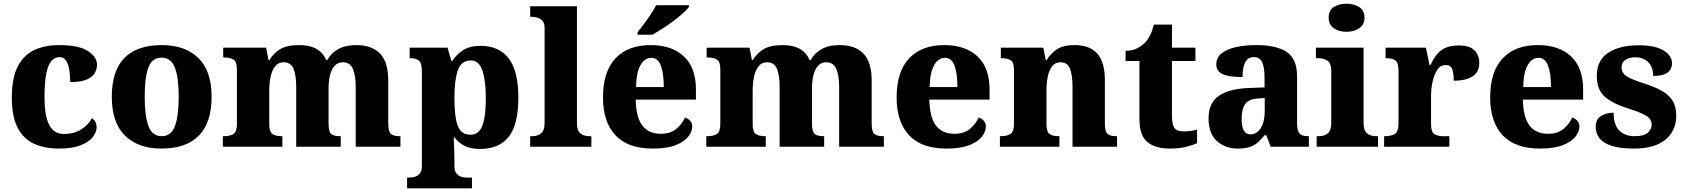

<svg xmlns="http://www.w3.org/2000/svg" viewBox="-20 -794 9118 1039"><path d="M300 10Q223 10 165.5 -15.5Q108 -41 76 -101.5Q44 -162 44 -267Q44 -375 77.5 -437Q111 -499 168.5 -524.5Q226 -550 297 -550Q408 -550 456.5 -517.5Q505 -485 505 -444Q505 -423 494.5 -401.5Q484 -380 452.5 -365Q421 -350 360 -350Q360 -386 355 -416.5Q350 -447 337.5 -466Q325 -485 303 -485Q278 -485 259.5 -465.5Q241 -446 231 -398.5Q221 -351 221 -268Q221 -168 246 -118.5Q271 -69 326 -69Q381 -69 420 -94Q459 -119 477 -154Q491 -146 497 -132.5Q503 -119 503 -105Q503 -80 482.5 -53Q462 -26 417 -8Q372 10 300 10Z M853 10Q728 10 656.5 -60Q585 -130 585 -271Q585 -411 653.5 -480.5Q722 -550 856 -550Q981 -550 1053 -480.5Q1125 -411 1125 -271Q1125 -130 1056 -60Q987 10 853 10ZM855 -57Q906 -57 926.5 -111.5Q947 -166 947 -271Q947 -376 926 -429Q905 -482 854 -482Q803 -482 783 -429Q763 -376 763 -271Q763 -166 783.5 -111.5Q804 -57 855 -57Z M1186 0V-57H1191Q1225 -57 1243.5 -69Q1262 -81 1262 -125V-419Q1262 -460 1243.5 -471.5Q1225 -483 1192 -483H1188V-536H1420L1433 -469H1438Q1459 -505 1495.5 -527.5Q1532 -550 1600 -550Q1711 -550 1745 -469H1751Q1770 -505 1809 -527.5Q1848 -550 1909 -550Q1991 -550 2036 -504.5Q2081 -459 2081 -358V-128Q2081 -82 2095 -69.5Q2109 -57 2143 -57H2147V0H1905V-322Q1905 -386 1889.5 -421.5Q1874 -457 1835 -457Q1808 -457 1790.5 -437.5Q1773 -418 1765.5 -386Q1758 -354 1758 -316V-128Q1758 -82 1772 -69.5Q1786 -57 1820 -57H1824V0H1583V-322Q1583 -386 1568.5 -421.5Q1554 -457 1515 -457Q1486 -457 1469 -435.5Q1452 -414 1444.5 -379.5Q1437 -345 1437 -305V-122Q1437 -81 1454 -69Q1471 -57 1504 -57H1508V0Z M2183 225V167H2196Q2208 167 2223.5 163Q2239 159 2251 145.5Q2263 132 2263 105V-407Q2263 -454 2246.5 -466.5Q2230 -479 2204 -479H2197V-536H2402L2423 -463H2427Q2449 -499 2486 -522.5Q2523 -546 2580 -546Q2680 -546 2732.5 -478.5Q2785 -411 2785 -265Q2785 -120 2733 -54Q2681 12 2578 12Q2527 12 2494.5 -4.5Q2462 -21 2440 -50H2435Q2436 -24 2437.5 4Q2439 32 2439 60V103Q2439 131 2450.5 145Q2462 159 2478 163Q2494 167 2505 167H2534V225ZM2526 -65Q2571 -65 2590 -113.5Q2609 -162 2609 -263Q2609 -360 2590 -413.5Q2571 -467 2529 -467Q2476 -467 2457.5 -413.5Q2439 -360 2439 -265Q2439 -162 2457 -113.5Q2475 -65 2526 -65Z M2849 0V-57H2860Q2889 -57 2908 -72Q2927 -87 2927 -128V-644Q2927 -670 2914.5 -682.5Q2902 -695 2886.5 -699Q2871 -703 2860 -703H2849V-760H3102V-128Q3102 -87 3121 -72Q3140 -57 3169 -57H3180V0Z M3513 10Q3377 10 3310 -62.5Q3243 -135 3243 -266Q3243 -406 3310.5 -478Q3378 -550 3501 -550Q3615 -550 3680.5 -489Q3746 -428 3746 -309V-255H3420Q3422 -159 3456 -114.5Q3490 -70 3556 -70Q3607 -70 3638.5 -95.5Q3670 -121 3687 -158Q3703 -153 3714.5 -140.5Q3726 -128 3726 -110Q3726 -82 3704.5 -54.5Q3683 -27 3636 -8.5Q3589 10 3513 10ZM3572 -323Q3572 -398 3556 -439.5Q3540 -481 3505 -481Q3468 -481 3445.5 -440.5Q3423 -400 3422 -323ZM3430 -619Q3445 -638 3464.5 -664Q3484 -690 3502 -717Q3520 -744 3531 -766H3708V-756Q3699 -743 3676.5 -723Q3654 -703 3625 -681Q3596 -659 3565.5 -639.5Q3535 -620 3510 -606H3430Z M3802 0V-57H3807Q3841 -57 3859.5 -69Q3878 -81 3878 -125V-419Q3878 -460 3859.5 -471.5Q3841 -483 3808 -483H3804V-536H4036L4049 -469H4054Q4075 -505 4111.5 -527.5Q4148 -550 4216 -550Q4327 -550 4361 -469H4367Q4386 -505 4425 -527.5Q4464 -550 4525 -550Q4607 -550 4652 -504.5Q4697 -459 4697 -358V-128Q4697 -82 4711 -69.5Q4725 -57 4759 -57H4763V0H4521V-322Q4521 -386 4505.5 -421.5Q4490 -457 4451 -457Q4424 -457 4406.5 -437.5Q4389 -418 4381.5 -386Q4374 -354 4374 -316V-128Q4374 -82 4388 -69.5Q4402 -57 4436 -57H4440V0H4199V-322Q4199 -386 4184.5 -421.5Q4170 -457 4131 -457Q4102 -457 4085 -435.5Q4068 -414 4060.5 -379.5Q4053 -345 4053 -305V-122Q4053 -81 4070 -69Q4087 -57 4120 -57H4124V0Z M5102 10Q4966 10 4899 -62.5Q4832 -135 4832 -266Q4832 -406 4899.5 -478Q4967 -550 5090 -550Q5204 -550 5269.5 -489Q5335 -428 5335 -309V-255H5009Q5011 -159 5045 -114.5Q5079 -70 5145 -70Q5196 -70 5227.5 -95.5Q5259 -121 5276 -158Q5292 -153 5303.5 -140.5Q5315 -128 5315 -110Q5315 -82 5293.5 -54.5Q5272 -27 5225 -8.5Q5178 10 5102 10ZM5161 -323Q5161 -398 5145 -439.5Q5129 -481 5094 -481Q5057 -481 5034.5 -440.5Q5012 -400 5011 -323Z M5391 0V-57H5395Q5429 -57 5448 -69Q5467 -81 5467 -125V-415Q5467 -456 5450 -467.5Q5433 -479 5400 -479H5396V-536H5626L5639 -469H5644Q5665 -504 5699 -527Q5733 -550 5796 -550Q5876 -550 5917.5 -504.5Q5959 -459 5959 -358V-128Q5959 -82 5973 -69.5Q5987 -57 6021 -57H6025V0H5784V-322Q5784 -386 5770.5 -421.5Q5757 -457 5719 -457Q5690 -457 5673.5 -435.5Q5657 -414 5650 -379.5Q5643 -345 5643 -305V-122Q5643 -81 5659.5 -69Q5676 -57 5709 -57H5713V0Z M6309 10Q6232 10 6189 -25.5Q6146 -61 6146 -149V-464H6071V-519Q6109 -519 6136 -534Q6163 -549 6178 -565Q6192 -580 6204 -604Q6216 -628 6224 -661H6322V-536H6449V-464H6322V-165Q6322 -122 6335 -102.5Q6348 -83 6384 -83Q6404 -83 6423 -85.5Q6442 -88 6458 -92V-19Q6441 -11 6402.5 -0.5Q6364 10 6309 10Z M6677 10Q6612 10 6566 -30Q6520 -70 6520 -154Q6520 -236 6575 -275Q6630 -314 6742 -318L6823 -321V-375Q6823 -430 6810 -457.5Q6797 -485 6764 -485Q6704 -485 6704 -377Q6632 -377 6597 -392.5Q6562 -408 6562 -446Q6562 -483 6591.5 -506Q6621 -529 6670 -539.5Q6719 -550 6778 -550Q6888 -550 6943.5 -512.5Q6999 -475 6999 -381V-128Q6999 -87 7012 -72Q7025 -57 7059 -57H7063V0H6856L6833 -62H6823Q6801 -35 6781.5 -19.5Q6762 -4 6738 3Q6714 10 6677 10ZM6746 -67Q6781 -67 6802.5 -101Q6824 -135 6824 -191V-264L6787 -261Q6737 -258 6718 -230.5Q6699 -203 6699 -151Q6699 -67 6746 -67Z M7267 -622Q7226 -622 7198 -641Q7170 -660 7170 -698Q7170 -738 7198 -756Q7226 -774 7267 -774Q7306 -774 7335 -756Q7364 -738 7364 -698Q7364 -660 7335 -641Q7306 -622 7267 -622ZM7105 0V-57H7117Q7147 -57 7165.5 -72.5Q7184 -88 7184 -130V-412Q7184 -450 7164.5 -464.5Q7145 -479 7117 -479H7101V-536H7359V-128Q7359 -87 7378 -72Q7397 -57 7426 -57H7437V0Z M7470 0V-57H7475Q7509 -57 7528.5 -69.5Q7548 -82 7548 -129V-411Q7548 -455 7531 -467Q7514 -479 7481 -479H7478V-536H7696L7716 -442H7721Q7746 -498 7780.5 -523Q7815 -548 7875 -548Q7933 -548 7959 -521.5Q7985 -495 7985 -454Q7985 -403 7947.5 -380Q7910 -357 7847 -357Q7847 -398 7838.5 -420Q7830 -442 7802 -442Q7775 -442 7758 -416.5Q7741 -391 7732.5 -352.5Q7724 -314 7724 -276V-124Q7724 -80 7742 -68.5Q7760 -57 7789 -57H7823V0Z M8314 10Q8178 10 8111 -62.5Q8044 -135 8044 -266Q8044 -406 8111.5 -478Q8179 -550 8302 -550Q8416 -550 8481.5 -489Q8547 -428 8547 -309V-255H8221Q8223 -159 8257 -114.5Q8291 -70 8357 -70Q8408 -70 8439.5 -95.5Q8471 -121 8488 -158Q8504 -153 8515.5 -140.5Q8527 -128 8527 -110Q8527 -82 8505.5 -54.5Q8484 -27 8437 -8.5Q8390 10 8314 10ZM8373 -323Q8373 -398 8357 -439.5Q8341 -481 8306 -481Q8269 -481 8246.5 -440.5Q8224 -400 8223 -323Z M8823 10Q8745 10 8699.5 -5.5Q8654 -21 8634.5 -47.5Q8615 -74 8615 -107Q8615 -149 8644 -166.5Q8673 -184 8712 -184Q8712 -118 8742.5 -87.5Q8773 -57 8826 -57Q8875 -57 8896.5 -75.5Q8918 -94 8918 -119Q8918 -149 8889.5 -167Q8861 -185 8797 -205Q8708 -232 8664.5 -270.5Q8621 -309 8621 -383Q8621 -468 8683 -508.5Q8745 -549 8847 -549Q8912 -549 8951.5 -535Q8991 -521 9009.5 -499Q9028 -477 9028 -453Q9028 -419 9003.5 -401Q8979 -383 8926 -383Q8926 -432 8899 -458Q8872 -484 8831 -484Q8796 -484 8775.5 -470Q8755 -456 8755 -430Q8755 -400 8780.5 -382.5Q8806 -365 8875 -343Q8929 -326 8968.5 -305Q9008 -284 9029.5 -251.5Q9051 -219 9051 -169Q9051 -87 8992.5 -38.5Q8934 10 8823 10Z"/></svg>

Font: Noto Serif Telugu ExtraBold
Style: Regular
Weight: 800
Designer: Jelle Bosma - Monotype Design Team
Foundry: Monotype Imaging Inc.
Version: Version 2.005; ttfautohint (v1.8.4.7-5d5b)